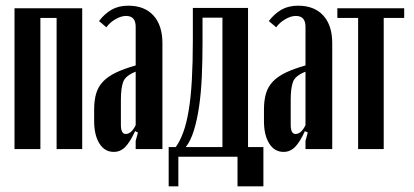

<svg xmlns="http://www.w3.org/2000/svg" viewBox="-20 -524 1457 675"><path d="M269 -495V0H179V-461H122V0H31V-495Z M311 -139Q311 -171 318 -195Q325 -219 342 -237Q359 -255 387 -268.5Q415 -282 457 -294V-430Q457 -468 423 -468Q406 -468 386 -456.5Q366 -445 354 -428L328 -450Q348 -476 372.5 -490Q397 -504 431 -504Q488 -504 519.5 -469.5Q551 -435 551 -372V0H457V-29L465 -58L455 -63Q437 -24 420 -7Q403 10 380 10Q348 10 329.5 -19.5Q311 -49 311 -98ZM422 -53Q442 -53 457 -84V-272Q421 -258 413 -236Q405 -214 405 -173V-85Q405 -53 422 -53Z M573 131V-7H598Q613 -28 624.5 -59.5Q636 -91 643.5 -136.5Q651 -182 654.5 -243Q658 -304 658 -384V-496H852V-7H906V131H815V27H607V131ZM762 -7V-462H692V-373Q692 -312 689.5 -255Q687 -198 680 -150Q673 -102 661.5 -65Q650 -28 633 -7Z M908 -139Q908 -171 915 -195Q922 -219 939 -237Q956 -255 984 -268.5Q1012 -282 1054 -294V-430Q1054 -468 1020 -468Q1003 -468 983 -456.5Q963 -445 951 -428L925 -450Q945 -476 969.5 -490Q994 -504 1028 -504Q1085 -504 1116.5 -469.5Q1148 -435 1148 -372V0H1054V-29L1062 -58L1052 -63Q1034 -24 1017 -7Q1000 10 977 10Q945 10 926.5 -19.5Q908 -49 908 -98ZM1019 -53Q1039 -53 1054 -84V-272Q1018 -258 1010 -236Q1002 -214 1002 -173V-85Q1002 -53 1019 -53Z M1401 -461H1329V0H1239V-461H1166V-495H1401Z"/></svg>

Font: Moniqa ExtBd Cond Paragraph
Style: Regular
Weight: 800
Width: 3
Designer: Rajesh Rajput
Foundry: Rajesh Rajput
Version: Version 1.000